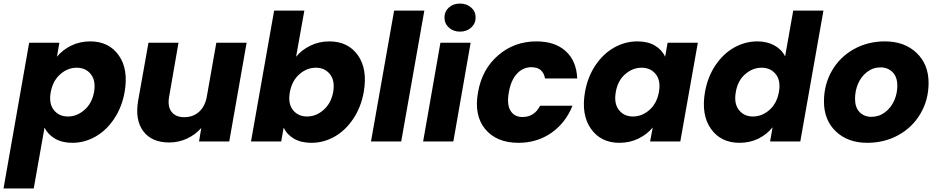

<svg xmlns="http://www.w3.org/2000/svg" viewBox="-56 -800 5296 1086"><path d="M266.1 -479Q297.9 -518.1 346.7 -542Q395.5 -565.9 454.1 -565.9Q559.6 -565.9 615.5 -487.3Q671.4 -408.7 648.9 -279.8Q633.8 -193.8 589.4 -127.7Q544.9 -61.5 483.4 -26.9Q421.9 7.8 353 7.8Q294.9 7.8 254.6 -16.1Q214.4 -40 195.8 -78.1L134.8 266.1H-36.1L108.9 -558.1H279.8ZM476.1 -279.8Q486.8 -343.8 457.8 -380.4Q428.7 -417 377.9 -417Q326.7 -417 284.7 -379.9Q242.7 -342.8 231 -278.8Q219.2 -214.8 248.3 -178Q277.3 -141.1 328.1 -141.1Q379.4 -141.1 421.9 -178.5Q464.4 -215.8 476.1 -279.8Z M1338.9 -558.1 1240.7 0H1069.8L1082.5 -76.2Q1049.8 -38.6 1002.4 -16.4Q955.1 5.9 900.9 5.9Q802.2 5.9 754.4 -57.9Q706.5 -121.6 725.6 -231.9L783.7 -558.1H953.6L900.9 -254.9Q890.6 -198.7 913.8 -168Q937 -137.2 986.8 -137.2Q1034.7 -137.2 1068.1 -166Q1101.6 -194.8 1112.8 -248L1167.5 -558.1Z M1618.7 -479Q1650.9 -518.1 1700 -542Q1749 -565.9 1806.6 -565.9Q1912.6 -565.9 1968.3 -487.5Q2023.9 -409.2 2001.5 -279.8Q1986.3 -193.8 1941.9 -127.7Q1897.5 -61.5 1835.9 -26.9Q1774.4 7.8 1705.6 7.8Q1647 7.8 1606.7 -15.6Q1566.4 -39.1 1548.3 -78.1L1534.7 0H1363.8L1494.6 -740.2H1665.5ZM1828.6 -279.8Q1839.4 -343.8 1810.3 -380.4Q1781.2 -417 1730.5 -417Q1679.2 -417 1637.2 -379.9Q1595.2 -342.8 1583.5 -278.8Q1571.8 -214.8 1600.8 -178Q1629.9 -141.1 1680.7 -141.1Q1731.9 -141.1 1774.4 -178.5Q1816.9 -215.8 1828.6 -279.8Z M2042.5 0 2173.3 -740.2H2344.2L2213.4 0Z M2337.4 0 2435.1 -558.1H2606L2508.3 0ZM2545.4 -621.1Q2507.8 -621.1 2482.9 -644Q2458 -667 2458 -701.2Q2458 -734.9 2482.7 -757.3Q2507.3 -779.8 2545.4 -779.8Q2584 -779.8 2609.1 -757.3Q2634.3 -734.9 2634.3 -701.2Q2634.3 -667 2609.1 -644Q2584 -621.1 2545.4 -621.1Z M2647.9 -278.8Q2670.9 -409.2 2762.2 -487.5Q2853.5 -565.9 2978 -565.9Q3083 -565.9 3143.8 -510.7Q3204.6 -455.6 3209 -356H3026.9Q3015.6 -419.9 2949.2 -419.9Q2902.3 -419.9 2868.2 -383.3Q2834 -346.7 2822.3 -278.8Q2809.6 -210.9 2831.1 -174.6Q2852.5 -138.2 2899.9 -138.2Q2966.3 -138.2 2999 -202.1H3182.1Q3143.1 -104.5 3062.3 -48.3Q2981.4 7.8 2877 7.8Q2752.4 7.8 2688.2 -70.1Q2624 -147.9 2647.9 -278.8Z M3252.9 -279.8Q3268.1 -365.7 3312.5 -431.4Q3356.9 -497.1 3418.7 -531.5Q3480.5 -565.9 3549.3 -565.9Q3608.4 -565.9 3648.4 -542Q3688.5 -518.1 3706.1 -479L3720.2 -558.1H3891.1L3792 0H3621.1L3636.2 -79.1Q3604 -40 3555.2 -16.1Q3506.3 7.8 3447.3 7.8Q3342.8 7.8 3286.6 -71.5Q3230.5 -150.9 3252.9 -279.8ZM3573.2 -417Q3522.5 -417 3480.2 -380.4Q3438 -343.8 3427.2 -279.8Q3415.5 -215.8 3444.3 -178.5Q3473.1 -141.1 3523.9 -141.1Q3575.2 -141.1 3617.2 -178Q3659.2 -214.8 3670.9 -278.8Q3682.6 -342.8 3653.6 -379.9Q3624.5 -417 3573.2 -417Z M3931.6 -279.8Q3946.8 -365.7 3991.2 -431.4Q4035.6 -497.1 4097.4 -531.5Q4159.2 -565.9 4228 -565.9Q4282.7 -565.9 4324.2 -543Q4365.7 -520 4384.8 -481L4430.7 -740.2H4601.6L4470.7 0H4299.8L4314 -80.1Q4282.2 -40 4234.1 -16.1Q4186 7.8 4127 7.8Q4021.5 7.8 3965.3 -71.3Q3909.2 -150.4 3931.6 -279.8ZM4252 -417Q4201.2 -417 4158.9 -380.4Q4116.7 -343.8 4106 -279.8Q4094.2 -215.8 4123 -178.5Q4151.9 -141.1 4202.6 -141.1Q4253.9 -141.1 4295.9 -178Q4337.9 -214.8 4349.6 -278.8Q4361.3 -342.8 4332.3 -379.9Q4303.2 -417 4252 -417Z M5196.3 -331.1Q5196.3 -235.4 5150.6 -157.5Q5105 -79.6 5025.6 -35.9Q4946.3 7.8 4849.6 7.8Q4739.7 7.8 4672.1 -56.4Q4604.5 -120.6 4604.5 -226.1Q4604.5 -321.3 4649.2 -399.2Q4693.8 -477.1 4772.9 -521.5Q4852.1 -565.9 4949.7 -565.9Q5059.6 -565.9 5127.9 -501.2Q5196.3 -436.5 5196.3 -331.1ZM4780.3 -241.2Q4780.3 -191.9 4806.2 -165.5Q4832 -139.2 4873.5 -139.2Q4916 -139.2 4950 -165Q4983.9 -190.9 5001.7 -231Q5019.5 -271 5019.5 -314.9Q5019.5 -365.2 4992.4 -392.1Q4965.3 -418.9 4924.3 -418.9Q4881.8 -418.9 4848.1 -392.8Q4814.5 -366.7 4797.4 -326.4Q4780.3 -286.1 4780.3 -241.2Z"/></svg>

Font: SVN-Poppins
Style: Bold Italic
Weight: 700
Italic angle: -10°
Designer: Ninad Kale (Devanagari), Jonny Pinhorn (Latin)
Foundry: Indian Type Foundry
Version: Version 3.002 2017